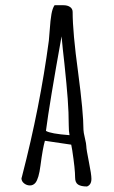

<svg xmlns="http://www.w3.org/2000/svg" viewBox="-20 -690 426 720"><path d="M261.7 -23.9Q261.7 -5.4 272.7 2Q283.7 9.3 306.2 9.3Q322.8 2.9 322.8 -19V-20Q322.8 -35.6 313.5 -82Q303.7 -130.9 303.7 -141.6Q303.7 -149.9 298.3 -172.4Q293 -194.8 293 -203.1Q293 -267.1 272.9 -418.9Q252.4 -568.8 252.4 -645Q252.4 -657.2 242.7 -663.8Q232.9 -670.4 218.3 -670.4H184.6Q176.8 -659.2 172.9 -637Q168.9 -614.7 166.5 -577.6Q165 -558.6 163.1 -537.1Q129.9 -288.6 63 -30.3L62 -26.4Q60.5 -22.9 60.5 -21.5Q60.5 -10.3 70.3 -2.4Q80.1 5.4 92.3 5.4Q104.5 5.4 112.8 -4.4Q125.5 -20 131.8 -69.3Q140.1 -133.3 148.4 -162.1L247.1 -147.5L251 -126Q261.7 -55.7 261.7 -23.9ZM152.3 -199.2Q165.5 -302.2 210.9 -553.7Q214.8 -509.3 221.7 -450.2Q230 -371.6 233.9 -319.6Q237.8 -267.6 237.8 -220.2Q237.8 -197.8 240.7 -183.1Q168.9 -188.5 152.3 -199.2Z"/></svg>

Font: Amatica SC
Style: Bold
Weight: 400
Designer: Vernon Adams, Ben Nathan
Foundry: newtypography
Version: Version 2.000